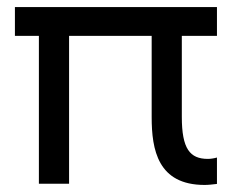

<svg xmlns="http://www.w3.org/2000/svg" viewBox="-20 -524 707 547"><path d="M412.1 -190.4C412.1 -97.2 429.7 2.9 563 2.9C573.7 2.9 585.4 1.5 598.1 0V-75.2C589.8 -72.8 580.1 -71.3 572.3 -71.3C521 -71.3 498 -100.1 498 -190.9V-421.9H598.1V-503.9H22.5V-421.9H90.8V-0.5H176.8V-421.9H412.1Z"/></svg>

Font: Inder
Style: Regular
Weight: 400
Designer: Irina Smirnova
Foundry: Irina Smirnova
Version: Version 1.001